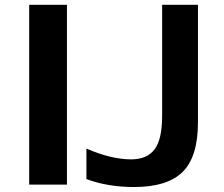

<svg xmlns="http://www.w3.org/2000/svg" viewBox="-20 -750 912 780"><path d="M331.1 -22.5V-146.5Q428.7 -103.5 511.7 -102.5Q577.1 -102.5 607.9 -143.1Q638.7 -183.6 638.7 -280.3V-730.5H784.2V-252.9Q784.2 -113.3 722.2 -51.8Q660.2 9.8 524.4 9.8Q418 9.8 331.1 -22.5ZM98.6 0V-730.5H252V0Z"/></svg>

Font: Mgen+ 1c bold
Style: Bold
Weight: 700
Designer: [Source Han Sans]
Ryoko NISHIZUKA  (kana & ideographs); Paul D. Hunt (Latin, Greek & Cyrillic); Wenlong ZHANG  (bopomofo
Version: Version 1.059.20150602